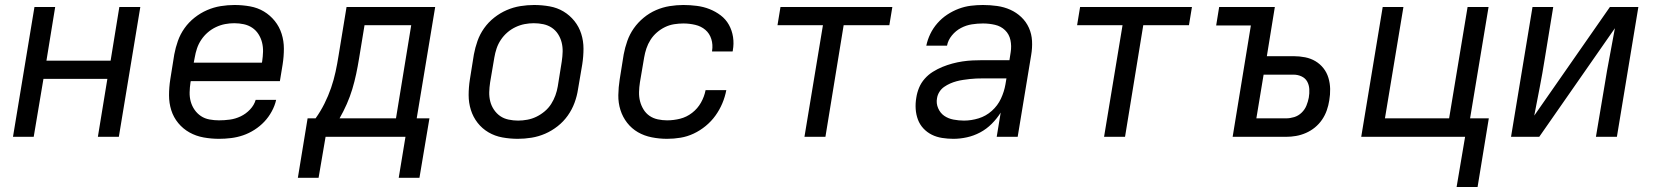

<svg xmlns="http://www.w3.org/2000/svg" viewBox="-20 -548 6640 769"><path d="M32 0 118 -520H201L166 -305H423L458 -520H542L456 0H372L410 -232H154L115 0Z M857 8Q826 8 795.5 2.5Q765 -3 739 -17.5Q713 -32 694 -55Q675 -78 666 -106.5Q657 -135 657 -166.5Q657 -198 662 -230L678 -330Q683 -357 692.5 -384Q702 -411 719 -435Q736 -459 759.5 -477.5Q783 -496 809.5 -507.5Q836 -519 864 -523.5Q892 -528 919 -528Q951 -528 981.5 -522.5Q1012 -517 1037 -502Q1062 -487 1080.5 -464Q1099 -441 1108 -412.5Q1117 -384 1117 -353Q1117 -322 1112 -290L1101 -223H744L743 -218Q740 -198 739.5 -178.5Q739 -159 744 -141Q749 -123 759.5 -108Q770 -93 785 -83Q800 -73 819 -69.5Q838 -66 857 -66Q879 -66 901 -69Q923 -72 944 -82Q965 -92 981.5 -109.5Q998 -127 1004 -148H1086Q1081 -125 1068.5 -102Q1056 -79 1038.5 -60.5Q1021 -42 999 -28Q977 -14 953.5 -6Q930 2 905.5 5Q881 8 857 8ZM756 -297H1029L1030 -302Q1033 -322 1033.5 -341Q1034 -360 1029.5 -378Q1025 -396 1015 -411.5Q1005 -427 990 -437Q975 -447 956.5 -451Q938 -455 918 -455Q900 -455 881.5 -451.5Q863 -448 845 -439.5Q827 -431 812 -418Q797 -405 786 -388.5Q775 -372 769 -354Q763 -336 760 -318Z M1173 164 1212 -74H1244Q1264 -102 1279.5 -133Q1295 -164 1306 -196Q1317 -228 1324 -260.5Q1331 -293 1336 -325L1368 -520H1723L1649 -74H1700L1660 164H1577L1604 0H1284L1256 164ZM1340 -74H1566L1627 -447H1440L1418 -313Q1413 -282 1406.5 -251.5Q1400 -221 1391 -191Q1382 -161 1369 -131.5Q1356 -102 1340 -74Z M2054 8Q2023 8 1992.5 2.5Q1962 -3 1936.5 -18Q1911 -33 1893 -56Q1875 -79 1866 -107.5Q1857 -136 1857 -167Q1857 -198 1862 -230L1878 -330Q1883 -357 1892.5 -384Q1902 -411 1919 -435Q1936 -459 1959.5 -477.5Q1983 -496 2009.5 -507.5Q2036 -519 2064 -523.5Q2092 -528 2119 -528Q2151 -528 2181.5 -522.5Q2212 -517 2237 -502Q2262 -487 2280.5 -464Q2299 -441 2308 -412.5Q2317 -384 2317 -353Q2317 -322 2312 -290L2295 -190Q2291 -163 2281 -136Q2271 -109 2254 -85Q2237 -61 2213.5 -42.5Q2190 -24 2163.5 -12.5Q2137 -1 2109 3.5Q2081 8 2054 8ZM2055 -65Q2073 -65 2092 -68.5Q2111 -72 2128.5 -80.5Q2146 -89 2161.5 -102Q2177 -115 2187.5 -131.5Q2198 -148 2204.5 -166Q2211 -184 2214 -202L2230 -302Q2233 -322 2233.5 -341Q2234 -360 2229.5 -378Q2225 -396 2215 -411.5Q2205 -427 2190 -437Q2175 -447 2156.5 -451Q2138 -455 2118 -455Q2100 -455 2081.5 -451.5Q2063 -448 2045 -439.5Q2027 -431 2012 -418Q1997 -405 1986 -388.5Q1975 -372 1969 -354Q1963 -336 1960 -318L1943 -218Q1940 -198 1939.5 -179Q1939 -160 1943.5 -142Q1948 -124 1958.5 -108.5Q1969 -93 1983.5 -83Q1998 -73 2017 -69Q2036 -65 2055 -65Z M2652 8Q2621 8 2590.5 2Q2560 -4 2535 -18.5Q2510 -33 2492 -56Q2474 -79 2465 -107.5Q2456 -136 2456.5 -167Q2457 -198 2462 -230L2478 -330Q2483 -357 2492.5 -384Q2502 -411 2518.5 -434.5Q2535 -458 2558 -477Q2581 -496 2607.5 -507.5Q2634 -519 2662 -523.5Q2690 -528 2717 -528Q2744 -528 2771 -524.5Q2798 -521 2822 -511.5Q2846 -502 2866.5 -486.5Q2887 -471 2899.5 -448.5Q2912 -426 2916 -399.5Q2920 -373 2915 -346Q2915 -345 2915 -344Q2915 -343 2914 -342H2832Q2832 -343 2832 -343.5Q2832 -344 2832 -344Q2836 -369 2829 -391.5Q2822 -414 2805 -428.5Q2788 -443 2764.5 -448.5Q2741 -454 2717 -454Q2699 -454 2680 -451Q2661 -448 2643.5 -439.5Q2626 -431 2611 -418Q2596 -405 2585.5 -388.5Q2575 -372 2569 -354Q2563 -336 2560 -318L2543 -218Q2540 -199 2539.5 -179.5Q2539 -160 2543.5 -142.5Q2548 -125 2557.5 -109.5Q2567 -94 2581.5 -84Q2596 -74 2614.5 -70Q2633 -66 2652 -66Q2678 -66 2704 -72.5Q2730 -79 2752 -96Q2774 -113 2787.5 -137Q2801 -161 2806 -187H2889Q2884 -160 2873 -134Q2862 -108 2845.5 -85Q2829 -62 2806.5 -43.5Q2784 -25 2758.5 -13Q2733 -1 2706 3.5Q2679 8 2652 8Z M3202 0 3276 -447H3094L3106 -520H3554L3542 -447H3359L3286 0Z M3799 8H3798Q3776 8 3753.5 4.5Q3731 1 3712 -8.5Q3693 -18 3678.5 -33.5Q3664 -49 3656.5 -69Q3649 -89 3647.5 -111.5Q3646 -134 3650 -157Q3653 -177 3661 -196.5Q3669 -216 3683.5 -232.5Q3698 -249 3716.5 -260.5Q3735 -272 3754.5 -280Q3774 -288 3794.5 -293.5Q3815 -299 3835 -302Q3855 -305 3875.5 -306Q3896 -307 3916 -307H4023L4028 -339Q4032 -364 4027 -387.5Q4022 -411 4005.5 -427Q3989 -443 3965.5 -448.5Q3942 -454 3917 -454Q3895 -454 3872.5 -450.5Q3850 -447 3829 -436Q3808 -425 3792.5 -406Q3777 -387 3773 -365H3690Q3695 -389 3706 -412Q3717 -435 3734.5 -455Q3752 -475 3774 -489.5Q3796 -504 3820 -513Q3844 -522 3868.5 -525Q3893 -528 3917 -528Q3946 -528 3974 -524Q4002 -520 4026.5 -509Q4051 -498 4070.5 -479.5Q4090 -461 4101 -436.5Q4112 -412 4113.5 -384Q4115 -356 4110 -327L4056 0H3972L3988 -97Q3973 -73 3952 -52Q3931 -31 3905.5 -17.5Q3880 -4 3852.5 2Q3825 8 3799 8ZM3841 -65Q3870 -65 3899.5 -74Q3929 -83 3952.5 -104Q3976 -125 3989 -153Q4002 -181 4007 -210L4011 -234H3916Q3903 -234 3890 -233.5Q3877 -233 3864 -231.5Q3851 -230 3837.5 -228Q3824 -226 3811 -222.5Q3798 -219 3785.5 -213.5Q3773 -208 3761.5 -200Q3750 -192 3742.5 -180Q3735 -168 3733 -155Q3729 -134 3737.5 -114.5Q3746 -95 3762 -84Q3778 -73 3799 -69Q3820 -65 3841 -65Z M4402 0 4476 -447H4294L4306 -520H4754L4742 -447H4559L4486 0Z M4917 0 4990 -446H4851L4863 -520H5086L5054 -323H5161Q5185 -323 5207.5 -318.5Q5230 -314 5248.5 -303Q5267 -292 5280.5 -275Q5294 -258 5300.5 -236.5Q5307 -215 5307.5 -192Q5308 -169 5304 -146Q5301 -126 5294 -106Q5287 -86 5275 -68.5Q5263 -51 5246.5 -37.5Q5230 -24 5210.5 -15.5Q5191 -7 5171 -3.5Q5151 0 5131 0ZM5131 -74Q5147 -74 5163.5 -79Q5180 -84 5193 -96.5Q5206 -109 5212.5 -125Q5219 -141 5222 -157Q5225 -174 5224 -191Q5223 -208 5215.5 -221.5Q5208 -235 5193 -242Q5178 -249 5161 -249H5041L5012 -74Z M5814 201 5848 0H5432L5518 -520H5601L5527 -74H5784L5858 -520H5942L5868 -74H5943L5898 201Z M6032 0 6118 -520H6201L6167 -312Q6158 -255 6147 -198.5Q6136 -142 6125 -85L6428 -520H6542L6456 0H6372L6407 -208Q6416 -265 6427 -321.5Q6438 -378 6448 -435L6145 0Z"/></svg>

Font: Iosevka SS04 Extended Oblique
Style: Regular
Weight: 400
Width: 7
Italic angle: -9°
Monospace: yes
Designer: Belleve Invis
Foundry: Belleve Invis
Version: Version 19.0.0; ttfautohint (v1.8.4)